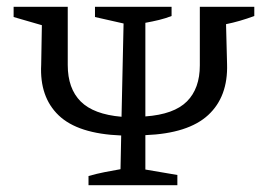

<svg xmlns="http://www.w3.org/2000/svg" viewBox="-20 -544 787 564"><path d="M240 0V-27Q265 -34 288 -38.5Q311 -43 334 -47L336 -146Q209 -151 152.5 -205Q96 -259 101 -354L103 -470L20 -494V-524H179V-353Q179 -284 217 -246Q255 -208 337 -201L343 -475L259 -494V-524H484V-497Q466 -490 447.5 -485.5Q429 -481 407 -477V-202Q491 -208 529 -246Q567 -284 567 -352V-524H727V-497Q684 -481 644 -473L647 -356Q650 -260 591.5 -206Q533 -152 407 -147V-46L501 -30V0Z"/></svg>

Font: Piazzolla SC
Style: Regular
Weight: 400
Designer: Juan Pablo del Peral
Foundry: Huerta Tipografica
Version: Version 1.330